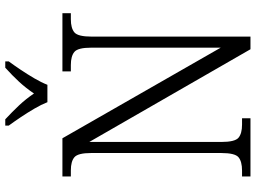

<svg xmlns="http://www.w3.org/2000/svg" viewBox="-141 -830 971 729"><g transform="rotate(-90 344.5 -465.5)"><path d="M39 0V-32H61Q96 -32 112 -45.5Q128 -59 128 -111V-605Q128 -655 112 -668.5Q96 -682 62 -682H39V-714H184L528 -113V-605Q528 -655 512 -668.5Q496 -682 462 -682H438V-714H659V-682H636Q602 -682 586 -668.5Q570 -655 570 -603V0H522L170 -612V-111Q170 -59 186 -45.5Q202 -32 236 -32H260V0ZM321 -771Q312 -794 296.5 -820.5Q281 -847 263.5 -873Q246 -899 232 -918V-931H256Q285 -904 309 -878.5Q333 -853 354 -822Q375 -853 398.5 -878.5Q422 -904 452 -931H476V-918Q462 -899 444.5 -873Q427 -847 411.5 -820.5Q396 -794 387 -771Z"/></g></svg>

Font: Noto Serif Armenian SemiCondensed Light
Style: Regular
Weight: 300
Width: 4
Designer: Monotype Design Team
Foundry: Monotype Imaging Inc.
Version: Version 2.008; ttfautohint (v1.8.4.7-5d5b)